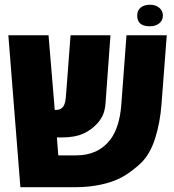

<svg xmlns="http://www.w3.org/2000/svg" viewBox="-20 -776 721 796"><path d="M64.5 0 14.6 -629.9H181.2L207 -320.3Q237.8 -318.8 247.1 -343.8Q251.5 -355 252.7 -371.3Q253.9 -387.7 255.9 -409.7L272.5 -629.9H438L417.5 -347.7Q415.5 -321.8 408.2 -303.2Q400.9 -284.7 385.7 -266.6Q360.8 -238.3 325.7 -222.2Q290.5 -206.1 234.4 -206.1Q229.5 -206.1 225.1 -206.3Q220.7 -206.5 215.8 -206.5L221.7 -131.8H295.4Q387.2 -131.8 437 -196.8Q475.6 -247.1 482.9 -341.3L504.4 -629.9H671.4L649.4 -342.3Q644 -269 623.5 -203.4Q603 -137.7 564 -99.6Q554.7 -90.3 531.5 -72Q508.3 -53.7 482.9 -40Q445.8 -20.5 396.7 -10.3Q347.7 0 295.4 0ZM601.1 -667Q548.8 -667 548.8 -711.4Q548.8 -732.9 563.2 -744.6Q577.6 -756.3 602.1 -756.3Q625.5 -756.3 640.4 -743.7Q655.3 -731 655.3 -711.4Q655.3 -691.9 640.4 -679.4Q625.5 -667 601.1 -667Z"/></svg>

Font: Open Sans Condensed ExtraBold
Style: Regular
Weight: 800
Width: 3
Designer: Monotype Design Team
Foundry: Monotype Imaging Inc.
Version: Version 3.000; ttfautohint (v1.8.4)